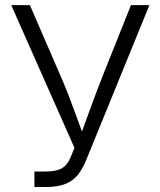

<svg xmlns="http://www.w3.org/2000/svg" viewBox="-20 -748 642 768"><path d="M117.7 0V-62H163.6Q204.6 -62 227.1 -74.7Q249.5 -87.4 262.7 -119.6L277.8 -156.7L24.9 -727.5H99.6L214.4 -462.4Q236.3 -413.1 253.4 -368.9Q270.5 -324.7 285.9 -282.2Q301.3 -239.7 317.4 -195.8H298.3Q320.8 -256.8 344.2 -321.8Q367.7 -386.7 397.9 -462.4L503.9 -727.5H577.6L325.2 -108.9Q311.5 -74.7 292.7 -50.3Q273.9 -25.9 243.2 -12.9Q212.4 0 162.6 0Z"/></svg>

Font: Inter 17pt Light
Style: Regular
Weight: 300
Version: Version 4.001;git-66647c0bb